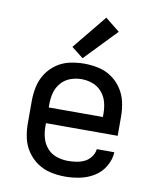

<svg xmlns="http://www.w3.org/2000/svg" viewBox="-87 -839 749 915"><g transform="rotate(10 288.0 -382.0)"><path d="M290 8Q327 8 363 0.5Q399 -7 430.5 -26.5Q462 -46 481 -78.5Q500 -111 502 -147H417Q415 -127 402 -109.5Q389 -92 370.5 -83Q352 -74 331.5 -71Q311 -68 290 -68Q263 -68 236 -77Q209 -86 190.5 -107Q172 -128 164.5 -155Q157 -182 157 -210V-227H504V-320Q504 -355 496.5 -389.5Q489 -424 469.5 -453.5Q450 -483 421 -503Q392 -523 357.5 -530.5Q323 -538 288 -538Q253 -538 218.5 -530.5Q184 -523 155 -503Q126 -483 106.5 -453.5Q87 -424 79.5 -389.5Q72 -355 72 -320V-210Q72 -175 79.5 -140.5Q87 -106 107 -76.5Q127 -47 156.5 -27Q186 -7 220.5 0.5Q255 8 290 8ZM157 -303V-320Q157 -348 164 -374.5Q171 -401 189.5 -422.5Q208 -444 234.5 -453.5Q261 -463 288 -463Q316 -463 342 -453.5Q368 -444 386.5 -422.5Q405 -401 412 -374.5Q419 -348 419 -320V-303ZM275 -562 423 -716 353 -772 218 -607Z"/></g></svg>

Font: Iosevka Sparkle
Style: Regular
Weight: 400
Designer: Belleve Invis
Foundry: Belleve Invis
Version: Version 4.5.0; ttfautohint (v1.8.3)